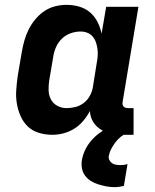

<svg xmlns="http://www.w3.org/2000/svg" viewBox="-20 -548 640 792"><path d="M196 8Q167 8 140.5 0Q114 -8 95 -26Q76 -44 65 -69Q54 -94 49.5 -121Q45 -148 47 -176.5Q49 -205 53 -234L70 -334Q74 -357 80.5 -380.5Q87 -404 98 -426Q109 -448 125 -467.5Q141 -487 162 -501.5Q183 -516 207 -522Q231 -528 254 -528Q282 -528 307.5 -520.5Q333 -513 352 -496.5Q371 -480 382.5 -457Q394 -434 399 -409L418 -520H551L486 -129Q485 -123 485.5 -118Q486 -113 489.5 -109Q493 -105 498 -103.5Q503 -102 509 -102H531V8H490Q465 8 441 3.5Q417 -1 397 -13Q377 -25 364.5 -45Q352 -65 351 -90Q339 -68 323 -49Q307 -30 286 -17Q265 -4 242 2Q219 8 196 8ZM254 -102Q272 -102 290.5 -106.5Q309 -111 325 -123Q341 -135 350.5 -152.5Q360 -170 363 -188L379 -288Q382 -303 383 -318Q384 -333 382 -347Q380 -361 375.5 -374Q371 -387 362 -397.5Q353 -408 340 -413Q327 -418 312 -418Q292 -418 272 -411Q252 -404 236.5 -389.5Q221 -375 212 -355.5Q203 -336 200 -316L183 -216Q180 -196 180.5 -175.5Q181 -155 190 -138Q199 -121 216.5 -111.5Q234 -102 254 -102ZM452 224Q434 224 417 220.5Q400 217 384 212Q368 207 354 198Q340 189 330.5 176Q321 163 318 146Q315 129 318 111Q322 90 331.5 70Q341 50 356 32.5Q371 15 390 1Q409 -13 429 -23Q449 -33 470.5 -38.5Q492 -44 513 -45L506 0Q491 6 478.5 16Q466 26 456.5 38.5Q447 51 439.5 65Q432 79 429 94Q427 104 431 112Q435 120 442 125Q449 130 458.5 131.5Q468 133 478 133Q485 133 492 132Q499 131 506 129L491 219Q482 221 472 222.5Q462 224 452 224Z"/></svg>

Font: Iosevka Extrabold Extended
Style: Italic
Weight: 800
Width: 7
Italic angle: -9°
Monospace: yes
Designer: Belleve Invis
Foundry: Belleve Invis
Version: Version 32.5.0; ttfautohint (v1.8.4)